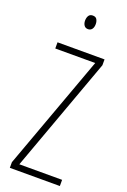

<svg xmlns="http://www.w3.org/2000/svg" viewBox="-172 -967 674 1021"><g transform="rotate(20 165.5 -456.0)"><path d="M311 0H28V-32L264 -679H38V-714H304V-681L69 -35H311ZM166 -912Q183 -912 189.5 -900.5Q196 -889 196 -874Q196 -856 188 -845.5Q180 -835 166 -835Q151 -835 143.5 -846Q136 -857 136 -873Q136 -889 143 -900.5Q150 -912 166 -912Z"/></g></svg>

Font: Noto Sans Arabic UI XCn XLt
Style: Regular
Weight: 200
Width: 2
Designer: Monotype Design Team, Nadine Chahine and Nizar Qandah
Foundry: Monotype Imaging Inc.
Version: Version 2.010; ttfautohint (v1.8.4.7-5d5b)